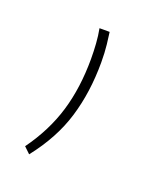

<svg xmlns="http://www.w3.org/2000/svg" viewBox="-64 -156 278 338"><g transform="rotate(20 75.0 13.5)"><path d="M68 -111.5H87Q88 -104.5 89.8 -89.2Q91.5 -74 91.5 -56Q91.5 0 77.2 47.2Q63 94.5 27.5 139.5L16 128.5Q46 87 59.2 42.8Q72.5 -1.5 72.5 -55.5Q72.5 -70 71.5 -84.2Q70.5 -98.5 68 -111.5Z"/></g></svg>

Font: Anek Kannada Thin
Style: Regular
Weight: 250
Version: Version 1.003